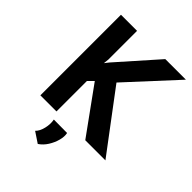

<svg xmlns="http://www.w3.org/2000/svg" viewBox="-268 -871 1240 1240"><g transform="rotate(45 352.0 -251.0)"><path d="M242 -474 238 -437 260 -465 500 -736H688L384 -406L689 0H505L278 -314L242 -278V0H95V-736H242ZM305 234 233 186Q255 165 264.5 124.5Q274 84 267 49L389 50Q395 78 385.5 113.5Q376 149 355.5 181.5Q335 214 305 234Z"/></g></svg>

Font: Reem Kufi Fun
Style: Bold
Weight: 700
Designer: Khaled Hosny
Version: Version 1.005